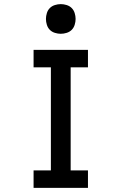

<svg xmlns="http://www.w3.org/2000/svg" viewBox="-20 -912 590 932"><path d="M143 0V-85H227V-585H143V-670H407V-585H323V-85H407V0ZM275 -748Q261 -748 246.5 -752.5Q232 -757 222 -767Q212 -777 207.5 -791.5Q203 -806 203 -820Q203 -834 207.5 -848.5Q212 -863 222 -873Q232 -883 246.5 -887.5Q261 -892 275 -892Q289 -892 303.5 -887.5Q318 -883 328 -873Q338 -863 342.5 -848.5Q347 -834 347 -820Q347 -806 342.5 -791.5Q338 -777 328 -767Q318 -757 303.5 -752.5Q289 -748 275 -748Z"/></svg>

Font: Lode Dark Term
Style: Bold
Weight: 700
Monospace: yes
Designer: Belleve Invis
Foundry: Belleve Invis
Version: Version 29.2.0